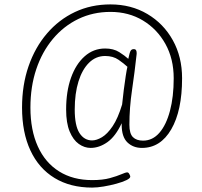

<svg xmlns="http://www.w3.org/2000/svg" viewBox="-20 -725 917 871"><path d="M398 126Q299 126 227.5 82.5Q156 39 118 -42.5Q80 -124 80 -237Q80 -339 109.5 -424.5Q139 -510 193 -573Q247 -636 320 -670.5Q393 -705 481 -705Q575 -705 648.5 -661.5Q722 -618 764 -542.5Q806 -467 806 -370Q806 -223 757 -138.5Q708 -54 624 -54Q584 -54 558 -79Q532 -104 532 -159V-166Q504 -106 467 -80Q430 -54 391 -54Q363 -54 337.5 -72Q312 -90 296 -128.5Q280 -167 280 -228Q280 -310 302 -372Q324 -434 364 -469.5Q404 -505 457 -505Q495 -505 521 -488.5Q547 -472 562 -458Q568 -487 572.5 -494.5Q577 -502 586 -502H588Q601 -502 600 -481Q591 -398 579 -317Q567 -236 567 -159Q567 -119 583 -103Q599 -87 629 -87Q672 -87 703 -122.5Q734 -158 751 -222Q768 -286 768 -370Q768 -458 730.5 -525.5Q693 -593 628.5 -632Q564 -671 481 -671Q402 -671 335.5 -639Q269 -607 220 -548.5Q171 -490 144.5 -411Q118 -332 118 -237Q118 -135 151.5 -61Q185 13 248 52.5Q311 92 398 92Q446 92 478.5 83Q511 74 530.5 65.5Q550 57 557 57Q563 57 567 65Q571 73 571 76Q571 84 553 92.5Q535 101 507.5 108.5Q480 116 450.5 121Q421 126 398 126ZM398 -88Q418 -88 442.5 -102.5Q467 -117 491 -152.5Q515 -188 534 -251Q537 -282 541.5 -317Q546 -352 550.5 -381Q555 -410 558 -422Q542 -437 517.5 -454Q493 -471 457 -471Q415 -471 384 -440.5Q353 -410 336 -355.5Q319 -301 319 -228Q319 -155 340.5 -121.5Q362 -88 398 -88Z"/></svg>

Font: Asap Semi Condensed Semi Condensed Thin
Style: Italic
Weight: 100
Width: 4
Italic angle: -6°
Designer: Pablo Cosgaya
Foundry: Omnibus-Type
Version: Version 3.001; ttfautohint (v1.8.4.7-5d5b)